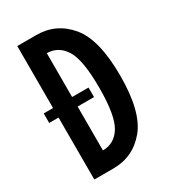

<svg xmlns="http://www.w3.org/2000/svg" viewBox="-174 -786 771 872"><g transform="rotate(-30 211.5 -350.0)"><path d="M287 -350Q287 -495 253.5 -549.5Q220 -604 159 -605V-375H245V-325H159V-95Q220 -95 253.5 -150Q287 -205 287 -350ZM59 -325H10V-375H59V-700H159Q263 -700 330 -619.5Q397 -539 397 -350Q397 -161 330 -80.5Q263 0 159 0H59Z"/></g></svg>

Font: Piscolabis
Style: Regular
Weight: 400
Designer: Ariel Martín Pérez
Foundry: Tunera Type Foundry
Version: Version 1.000